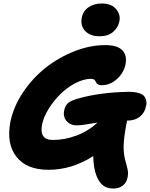

<svg xmlns="http://www.w3.org/2000/svg" viewBox="-20 -940 864 1106"><path d="M554.2 -731Q499 -731 470.5 -761.7Q441.9 -792.5 451.2 -837.9Q458.5 -877 490.2 -898.4Q522 -919.9 566.9 -919.9Q621.6 -919.9 648.4 -888.2Q675.3 -856.4 668 -818.8Q661.6 -782.7 632.3 -756.8Q603 -731 554.2 -731ZM421.9 -217.8Q385.3 -217.8 363.5 -242.9Q341.8 -268.1 350.1 -305.2Q355.5 -332 372.1 -346.4Q388.7 -360.8 429.2 -372.1Q555.2 -408.2 720.2 -411.1Q755.4 -411.1 778.3 -404.3Q801.3 -397.5 810.3 -386Q819.3 -374.5 822.5 -359.1Q825.7 -343.8 820.8 -327.1Q814 -291 785.6 -268.1Q757.3 -245.1 711.9 -245.1Q692.9 -150.4 692.1 -97.9Q691.4 -45.4 706.1 0Q715.8 35.2 717.3 50Q718.8 64.9 714.8 82Q709 112.3 687 129.2Q665 146 633.8 146Q596.7 146 574.7 129.2Q552.7 112.3 537.1 76.2Q518.1 28.8 517.1 -41Q395 38.1 258.8 38.1Q133.8 38.1 74.7 -36.9Q15.6 -111.8 40 -238.8Q58.1 -326.7 113 -408.7Q168 -490.7 242.9 -549.8Q317.9 -608.9 408.2 -644.5Q498.5 -680.2 585 -680.2Q656.2 -680.2 684.6 -650.6Q712.9 -621.1 703.1 -569.8Q692.9 -520.5 653.8 -484.9Q614.7 -449.2 566.9 -449.2Q554.2 -449.2 546.4 -452.9Q538.6 -456.5 535.4 -462.2Q532.2 -467.8 529.5 -473.1Q526.9 -478.5 520.8 -482.2Q514.6 -485.8 503.9 -485.8Q461.4 -485.8 413.6 -460.7Q365.7 -435.5 327.1 -397.2Q288.6 -358.9 260 -312.7Q231.4 -266.6 223.1 -226.1Q203.6 -133.8 284.2 -133.8Q352.1 -133.8 419.9 -158.9Q487.8 -184.1 542 -233.9Q524.4 -231.4 496.3 -226.6Q468.3 -221.7 451.9 -219.7Q435.5 -217.8 421.9 -217.8Z"/></svg>

Font: Shantell Sans Bouncy
Style: Italic
Weight: 800
Italic angle: -11.31°
Designer: Stephen Nixon, Anya Danilova, Shantell Martin
Foundry: Arrow Type
Version: Version 1.006;[9816181b4]